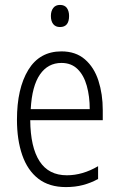

<svg xmlns="http://www.w3.org/2000/svg" viewBox="-20 -751 485 781"><path d="M230 -542Q288 -542 325.5 -509.5Q363 -477 380.5 -422.5Q398 -368 398 -303V-262H103Q104 -152 141 -95Q178 -38 252 -38Q316 -38 379 -75V-23Q350 -7 318 1.5Q286 10 248 10Q180 10 136 -24Q92 -58 70.5 -120Q49 -182 49 -264Q49 -391 95 -466.5Q141 -542 230 -542ZM230 -495Q175 -495 142.5 -448Q110 -401 105 -307H345Q345 -359 333 -402Q321 -445 295.5 -470Q270 -495 230 -495ZM224 -731Q243 -731 252 -718.5Q261 -706 261 -686Q261 -641 224 -641Q206 -641 196.5 -653Q187 -665 187 -686Q187 -706 196.5 -718.5Q206 -731 224 -731Z"/></svg>

Font: Noto Sans Tamil Condensed Light
Style: Regular
Weight: 300
Width: 3
Designer: Jelle Bosma - Monotype Design Team
Foundry: Monotype Imaging Inc.
Version: Version 2.004; ttfautohint (v1.8.4.7-5d5b)